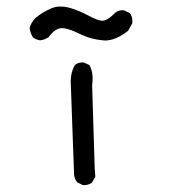

<svg xmlns="http://www.w3.org/2000/svg" viewBox="-20 -574 540 582"><path d="M234.4 -12.7Q248.5 -12.7 258.8 -20.5L269 -38.6L267.1 -63.5L259.3 -315.9Q260.7 -326.2 260.7 -331.5Q260.7 -336.9 260.7 -340.1Q260.7 -343.3 260 -348.4Q259.3 -353.5 258.3 -357.9Q255.9 -367.7 251.5 -376.5L234.4 -384.3Q232.4 -384.8 230.5 -384.8Q216.3 -384.8 207 -377Q194.3 -355 194.3 -327.1Q194.3 -320.8 194.8 -314Q194.8 -314 204.6 -43.5Q206.1 -31.2 213.9 -21.5L230.5 -13.2Q232.4 -12.7 234.4 -12.7ZM168.5 -488.8Q175.8 -488.8 187 -485.4Q206.1 -479.5 226.1 -469.2Q253.9 -455.6 291.5 -451.7Q294.9 -451.2 298.3 -451.2Q330.6 -451.2 368.2 -480.5L380.9 -503.4Q381.3 -507.3 381.3 -510.7Q381.3 -524.4 373.5 -534.2L356.4 -542.5Q353.5 -543 350.6 -543Q337.4 -543 328.6 -534.7Q305.7 -511.2 289.6 -511.2Q276.4 -511.2 244.1 -528.8Q217.8 -543 187.5 -551.3Q175.3 -554.2 161.9 -554.2Q148.4 -554.2 134.8 -548.3Q109.4 -537.6 86.9 -519Q73.7 -505.4 69.8 -488.8Q71.8 -474.1 79.6 -460.9Q89.4 -453.6 101.6 -451.7Q116.2 -453.6 127.4 -461.4Q147 -488.8 168.5 -488.8Z"/></svg>

Font: Bakudai
Style: ExtraLight
Weight: 200
Version: Version 1.48